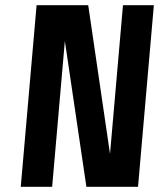

<svg xmlns="http://www.w3.org/2000/svg" viewBox="-20 -720 632 740"><path d="M313 0 230 -562 181 0H60L121 -700H320L404 -127L454 -700H573L512 0Z"/></svg>

Font: Share
Style: Bold Italic
Weight: 700
Designer: Ralph du Carrois
Version: Version 1.002